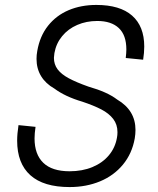

<svg xmlns="http://www.w3.org/2000/svg" viewBox="-20 -745 640 778"><path d="M49.5 -175Q49.5 -202.5 55 -238L124 -231Q120 -204.5 120 -184Q120 -119.5 155.5 -85.2Q191 -51 262 -51Q313.5 -51 354.5 -68Q395.5 -85 421.2 -115.8Q447 -146.5 454 -187.5Q456 -197.5 456 -209.5Q456 -240.5 438.8 -263Q421.5 -285.5 390.8 -301.5Q360 -317.5 313.5 -333Q244 -353.5 200.5 -386Q165 -406 146.5 -436.5Q128 -467 128 -506.5Q128 -522 131 -538.5Q141.5 -599 174.8 -640.8Q208 -682.5 258.2 -703.8Q308.5 -725 370.5 -725Q466 -725 515.2 -681.8Q564.5 -638.5 564.5 -556.5Q564.5 -531.5 560 -503L489.5 -510Q492 -531 492 -544.5Q492 -602.5 461.5 -631.2Q431 -660 374 -660Q330 -660 293 -644Q256 -628 231.8 -598.5Q207.5 -569 200.5 -530Q198.5 -516 198.5 -510.5Q198.5 -484 213.5 -464Q228.5 -444 258.8 -427.8Q289 -411.5 338.5 -394Q377 -383 405.5 -370.2Q434 -357.5 455 -341.5Q529 -298 529 -218.5Q529 -202 526 -184Q515 -122.5 478.2 -78Q441.5 -33.5 385.5 -10.2Q329.5 13 262 13Q156.5 13 103 -35Q49.5 -83 49.5 -175Z"/></svg>

Font: JuliaMono MediumItalic
Style: Regular
Weight: 500
Italic angle: -9°
Monospace: yes
Designer: cormullion
Foundry: corm
Version: Version 0.049; ttfautohint (v1.8.4)